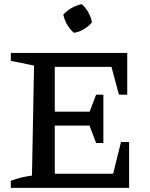

<svg xmlns="http://www.w3.org/2000/svg" viewBox="-20 -905 725 925"><path d="M563 -221H602V0H32V-34Q59 -44 84 -50Q109 -56 134 -59L144 -589L32 -612V-650H593V-449H553L517 -583H244V-367H412L443 -449H478V-216H443L411 -300H244V-68H525ZM374 -885Q393 -868 406 -844.5Q419 -821 423 -797Q407 -778 383.5 -764Q360 -750 336 -747Q317 -763 303.5 -786.5Q290 -810 285 -835Q302 -853 325 -866.5Q348 -880 374 -885Z"/></svg>

Font: Piazzolla SC Medium
Style: Regular
Weight: 500
Designer: Juan Pablo del Peral
Foundry: Huerta Tipografica
Version: Version 1.330